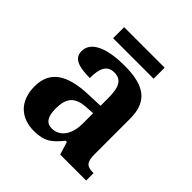

<svg xmlns="http://www.w3.org/2000/svg" viewBox="-186 -824 972 972"><g transform="rotate(45 300.0 -337.5)"><path d="M154 -606H444V-685H154ZM202 10C278 10 307 -15 351 -69H360L381 0H567V-53H563C518 -53 503 -69 503 -124V-379C503 -504 433 -549 293 -549C180 -549 87 -520 87 -447C87 -398 128 -380 213 -380C213 -448 230 -488 281 -488C336 -488 351 -447 351 -374V-319L269 -316C119 -311 45 -261 45 -153C45 -42 114 10 202 10ZM257 -63C218 -63 200 -92 200 -149C200 -221 226 -259 306 -263L351 -266V-191C351 -113 314 -63 257 -63Z"/></g></svg>

Font: Noto Serif Telugu
Style: Bold
Weight: 700
Designer: Jelle Bosma - Monotype Design Team
Foundry: Monotype Imaging Inc.
Version: Version 2.005